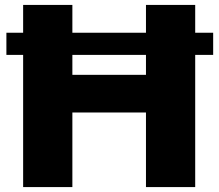

<svg xmlns="http://www.w3.org/2000/svg" viewBox="-20 -760 889 780"><path d="M6 -627H74V-740H274V-627H573V-740H773V-627H846V-537H773V0H573V-303H274V0H74V-537H6ZM573 -456V-537H274V-456Z"/></svg>

Font: Encode Sans Normal
Style: ExtraBold
Weight: 800
Designer: Pablo Impallari, Andres Torresi
Foundry: Pablo Impallari, Andres Torresi
Version: Version 1.000; ttfautohint (v1.00) -l 8 -r 50 -G 200 -x 14 -